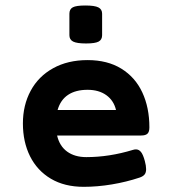

<svg xmlns="http://www.w3.org/2000/svg" viewBox="-20 -686 640 716"><path d="M360.8 -634.8V-554.7Q360.8 -538.1 347.9 -531Q335 -523.9 300.8 -523.9Q266.6 -523.9 252.7 -531Q238.8 -538.1 238.8 -554.7V-634.8Q238.8 -651.9 251.5 -658.7Q264.2 -665.5 298.3 -665.5Q333 -665.5 346.9 -658.4Q360.8 -651.4 360.8 -634.8ZM537.1 -210.9Q537.1 -194.3 530 -187.5Q522.9 -180.7 506.3 -180.7H192.9Q202.1 -141.1 230.5 -120.6Q258.8 -100.1 301.8 -100.1Q387.2 -100.1 475.6 -127Q481.4 -128.9 487.3 -128.9Q498 -128.9 505.9 -119.1Q513.7 -109.4 520 -85.9Q524.9 -67.9 524.9 -55.2Q524.9 -42.5 519.3 -35.4Q513.7 -28.3 501 -23.9Q451.2 -7.3 397.2 1.7Q343.3 10.7 292 10.7Q220.7 10.7 169.7 -19.5Q118.7 -49.8 92 -103.3Q65.4 -156.7 65.4 -225.6Q65.4 -293.9 94.5 -347.7Q123.5 -401.4 178.2 -431.6Q232.9 -461.9 306.6 -461.9Q380.9 -461.9 432.6 -429.9Q484.4 -397.9 510.7 -341.3Q537.1 -284.7 537.1 -210.9ZM194.8 -275.9H412.6Q404.3 -311 376.5 -331.1Q348.6 -351.1 306.6 -351.1Q262.2 -351.1 233.9 -332.3Q205.6 -313.5 194.8 -275.9Z"/></svg>

Font: Courier Prime Sans
Style: Bold
Weight: 700
Designer: Alan Dague-Greene
Foundry: Quote-Unquote Apps
Version: Version 3.020